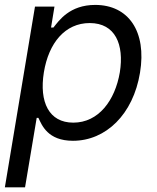

<svg xmlns="http://www.w3.org/2000/svg" viewBox="-23 -573 652 797"><path d="M-2.8 204.5H81L129.3 -83.8H136.4C150.6 -54 174.7 11.4 279.8 11.4C416.2 11.4 529.8 -98 558.2 -271.3C586.6 -443.2 509.9 -552.6 372.2 -552.6C265.6 -552.6 221.6 -487.2 198.9 -458.8H188.9L203.1 -545.5H122.2ZM159.1 -272.7C179 -394.9 247.2 -477.3 349.4 -477.3C456 -477.3 492.9 -387.8 474.4 -272.7C454.5 -156.2 386.4 -63.9 281.2 -63.9C180.4 -63.9 139.2 -149.1 159.1 -272.7Z"/></svg>

Font: TID UI
Style: Italic
Weight: 400
Italic angle: -9.39999°
Designer: The TID Project Authors
Foundry: Bakken & Bæck
Version: Version 1.001;hotconv 1.0.109;makeotfexe 2.5.65596